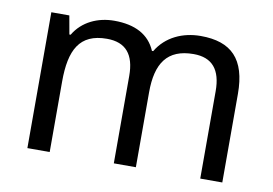

<svg xmlns="http://www.w3.org/2000/svg" viewBox="-63 -646 1062 746"><g transform="rotate(10 467.5 -273.0)"><path d="M673 -546C603 -546 537 -517 501 -456H496C470 -517 414 -546 332 -546C268 -546 207 -519 174 -463H169L156 -536H85V0H173V-278C173 -403 208 -472 316 -472C391 -472 426 -429 426 -345V0H513V-296C513 -410 554 -472 658 -472C732 -472 767 -429 767 -345V0H854V-349C854 -487 794 -546 673 -546Z"/></g></svg>

Font: Noto Sans Hebrew Droid
Style: Bold
Weight: 700
Designer: Monotype Design Team
Foundry: Monotype Imaging Inc.
Version: Version 1.100